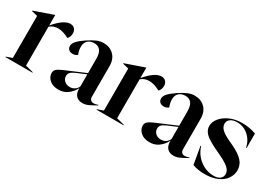

<svg xmlns="http://www.w3.org/2000/svg" viewBox="-12 -1072 2257 1637"><g transform="rotate(30 1116.0 -254.0)"><path d="M14 -5 72 -25V-439L14 -453V-458L201 -523H202V-420Q289 -523 353 -523Q379 -523 395 -506.5Q411 -490 411 -462Q411 -427 389 -405Q331 -437 281 -437Q236 -437 202 -408V-25L279 -5V0H14Z M422 -80Q422 -102 436.5 -116.5Q451 -131 492 -149L692 -234V-372Q692 -431 671 -456.5Q650 -482 612 -482Q574 -482 550 -460.5Q526 -439 526 -398Q526 -364 541 -326Q522 -310 495 -310Q471 -310 456.5 -323Q442 -336 442 -358Q442 -381 462 -404.5Q482 -428 531 -462Q581 -495 614 -509Q647 -523 680 -523Q742 -523 781.5 -484Q821 -445 821 -376V-74Q821 -56 832 -45Q843 -34 861 -34Q879 -34 904 -44V-38Q857 -11 830.5 0.5Q804 12 776 12Q736 12 714 -12Q692 -36 692 -78V-86Q669 -42 631.5 -13.5Q594 15 542 15Q487 15 454.5 -13.5Q422 -42 422 -80ZM616 -53Q643 -53 663.5 -67.5Q684 -82 692 -103V-222L598 -182Q566 -168 553.5 -154Q541 -140 541 -119Q541 -91 562 -72Q583 -53 616 -53Z M911 -5 969 -25V-439L911 -453V-458L1098 -523H1099V-420Q1186 -523 1250 -523Q1276 -523 1292 -506.5Q1308 -490 1308 -462Q1308 -427 1286 -405Q1228 -437 1178 -437Q1133 -437 1099 -408V-25L1176 -5V0H911Z M1319 -80Q1319 -102 1333.5 -116.5Q1348 -131 1389 -149L1589 -234V-372Q1589 -431 1568 -456.5Q1547 -482 1509 -482Q1471 -482 1447 -460.5Q1423 -439 1423 -398Q1423 -364 1438 -326Q1419 -310 1392 -310Q1368 -310 1353.5 -323Q1339 -336 1339 -358Q1339 -381 1359 -404.5Q1379 -428 1428 -462Q1478 -495 1511 -509Q1544 -523 1577 -523Q1639 -523 1678.5 -484Q1718 -445 1718 -376V-74Q1718 -56 1729 -45Q1740 -34 1758 -34Q1776 -34 1801 -44V-38Q1754 -11 1727.5 0.5Q1701 12 1673 12Q1633 12 1611 -12Q1589 -36 1589 -78V-86Q1566 -42 1528.5 -13.5Q1491 15 1439 15Q1384 15 1351.5 -13.5Q1319 -42 1319 -80ZM1513 -53Q1540 -53 1560.5 -67.5Q1581 -82 1589 -103V-222L1495 -182Q1463 -168 1450.5 -154Q1438 -140 1438 -119Q1438 -91 1459 -72Q1480 -53 1513 -53Z M1862 -5 1832 -177H1838Q1861 -103 1921 -57Q1981 -11 2056 -11Q2097 -11 2118 -28.5Q2139 -46 2139 -74Q2139 -105 2111 -131.5Q2083 -158 2010 -193L1955 -219Q1874 -258 1843 -289.5Q1812 -321 1812 -362Q1812 -401 1841.5 -438Q1871 -475 1924 -499Q1977 -523 2043 -523Q2119 -523 2182 -499V-356H2177Q2163 -423 2115.5 -465Q2068 -507 2004 -507Q1962 -507 1938.5 -489Q1915 -471 1915 -443Q1915 -414 1939 -389.5Q1963 -365 2022 -337L2065 -317Q2142 -280 2176 -242Q2210 -204 2210 -152Q2210 -108 2184 -69.5Q2158 -31 2106 -8Q2054 15 1981 15Q1943 15 1912 9Q1881 3 1862 -5Z"/></g></svg>

Font: Nyght Serif Medium
Style: Regular
Weight: 500
Designer: Maksym Kobuzan
Version: Version 0.410